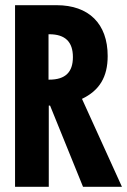

<svg xmlns="http://www.w3.org/2000/svg" viewBox="-20 -720 490 740"><path d="M198 -700H38V0H168V-313H173L300 0H450L296 -339C363 -371 395 -423 395 -504C395 -629 322 -700 198 -700ZM167 -413V-588H170C232 -588 261 -558 261 -500C261 -442 232 -413 170 -413Z"/></svg>

Font: Jakob Semi-Condensed
Style: Regular
Weight: 400
Width: 4
Designer: Alan Madić
Foundry: X Cicéro
Version: Version 1.000;Glyphs 3.1.2 (3151)